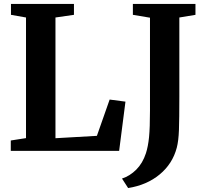

<svg xmlns="http://www.w3.org/2000/svg" viewBox="-20 -763 1046 971"><path d="M34.5 -52.5 111.5 -64.5V-674.5L35.5 -688V-743H354V-688L260.5 -674.5V-64L470 -76L534.5 -259.5L614.5 -249L582.5 0H34.5ZM597 140Q637 127 669.2 94.8Q701.5 62.5 718 12Q729 -22 733.8 -69.8Q738.5 -117.5 738.5 -204V-673.5L652 -688V-743H968.5V-688L887 -674.5V-273.5Q887 -162 885 -106.2Q883 -50.5 874 -16Q852.5 65.5 787.5 119.2Q722.5 173 628 188Z"/></svg>

Font: Merriweather Text
Style: Bold
Weight: 700
Designer: Eben Sorkin
Foundry: Eben Sorkin
Version: Version 2.100